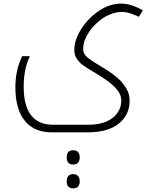

<svg xmlns="http://www.w3.org/2000/svg" viewBox="-20 -492 850 1062"><path d="M266 240Q169 240 117 176Q65 112 65 -10Q65 -54 73.5 -95.5Q82 -137 102 -181H145Q126 -141 118.5 -98.5Q111 -56 111 -13Q111 93 152 145.5Q193 198 272 198H468Q530 198 570.5 179.5Q611 161 631 130.5Q651 100 651 65Q651 33 628.5 5.5Q606 -22 574.5 -44.5Q543 -67 516 -83Q484 -102 465 -114Q446 -126 434 -135Q417 -149 404 -168.5Q391 -188 391 -216Q391 -270 429 -331Q467 -391 526.5 -431.5Q586 -472 650 -472Q685 -472 719 -459Q753 -446 770 -434L748 -399Q737 -405 708.5 -415.5Q680 -426 655 -426Q631 -426 606 -418.5Q581 -411 559 -398Q528 -379 500.5 -350Q473 -321 456.5 -287.5Q440 -254 440 -221Q440 -192 467.5 -171Q495 -150 533 -128Q575 -104 600.5 -84.5Q626 -65 642 -50Q664 -28 680.5 0.5Q697 29 697 65Q697 144 636.5 192Q576 240 467 240ZM385 418Q349 418 349 378Q349 339 385 339Q404 339 412.5 350Q421 361 421 378Q421 395 412.5 406.5Q404 418 385 418ZM385 550Q349 550 349 511Q349 471 385 471Q403 471 412 482Q421 493 421 511Q421 528 412.5 539Q404 550 385 550Z"/></svg>

Font: Noto Kufi Arabic ExtraLight
Style: Regular
Weight: 200
Designer: Monotype Design Team, David Williams, Khaled Hosny
Foundry: Google LLC
Version: Version 2.109; ttfautohint (v1.8.4.7-5d5b)